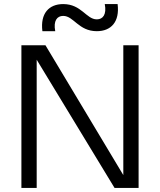

<svg xmlns="http://www.w3.org/2000/svg" viewBox="-20 -922 785 942"><path d="M85 0H160V-629L542 0H660V-700H585V-63L203 -700H85ZM290 -844C342 -844 365 -769 455 -769C525 -769 568 -815 557 -902H494C504 -851 485 -827 455 -827C403 -827 380 -902 290 -902C220 -902 177 -856 188 -769H251C241 -820 260 -844 290 -844Z"/></svg>

Font: Absans
Style: Regular
Weight: 400
Designer: Valerio Monopoli
Version: Version 1.200;Glyphs 3.2 (3217)